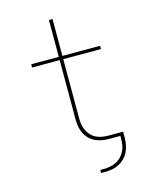

<svg xmlns="http://www.w3.org/2000/svg" viewBox="-132 -822 864 1082"><g transform="rotate(-15 300.0 -280.5)"><path d="M321 174V156H341Q360 156 378.5 152.5Q397 149 414 140.5Q431 132 444 118.5Q457 105 465.5 88Q474 71 477 52.5Q480 34 480 15V0H415Q394 0 373.5 -3.5Q353 -7 334 -16Q315 -25 300 -40Q285 -55 276 -74Q267 -93 263.5 -113.5Q260 -134 260 -155V-501H99V-520H260V-735H281V-520H501V-501H281V-155Q281 -137 284 -119Q287 -101 295 -84.5Q303 -68 315.5 -54.5Q328 -41 344.5 -33Q361 -25 379 -22Q397 -19 415 -19H501V15Q501 36 497 57.5Q493 79 483.5 98Q474 117 458.5 132.5Q443 148 424 157.5Q405 167 384 170.5Q363 174 341 174Z"/></g></svg>

Font: Iosevka SS04 Thin Extended
Style: Regular
Weight: 100
Width: 7
Monospace: yes
Designer: Belleve Invis
Foundry: Belleve Invis
Version: Version 19.0.0; ttfautohint (v1.8.4)